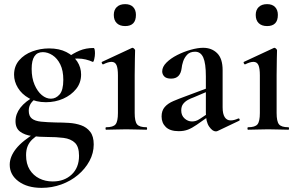

<svg xmlns="http://www.w3.org/2000/svg" viewBox="-20 -627 1441 928"><path d="M181 281Q112 281 69.5 249.5Q27 218 27 169Q27 131 57 92.5Q87 54 158 11L168 23Q151 33 136.5 46.5Q122 60 114 78.5Q106 97 106 123Q106 165 123.5 193Q141 221 170 235.5Q199 250 235 250Q291 250 326.5 216.5Q362 183 362 126Q362 82 342 63Q322 44 287.5 39.5Q253 35 207 35Q170 35 135 30.5Q100 26 77.5 9.5Q55 -7 55 -41Q55 -76 78.5 -106.5Q102 -137 151 -164L161 -157Q139 -142 129 -127Q119 -112 119 -92Q119 -66 134 -54Q149 -42 178.5 -39Q208 -36 251 -35Q282 -35 313.5 -33Q345 -31 372 -21.5Q399 -12 416 10Q433 32 433 71Q433 113 412.5 151Q392 189 357 218.5Q322 248 276.5 264.5Q231 281 181 281ZM202 -133Q154 -133 119.5 -152.5Q85 -172 66.5 -202.5Q48 -233 48 -266Q48 -307 72.5 -335.5Q97 -364 136 -378.5Q175 -393 217 -393Q266 -393 300.5 -375.5Q335 -358 353.5 -329.5Q372 -301 372 -267Q372 -227 348 -197Q324 -167 285.5 -150Q247 -133 202 -133ZM226 -150Q250 -150 268 -170.5Q286 -191 286 -241Q286 -286 271.5 -315.5Q257 -345 234 -360Q211 -375 187 -375Q160 -375 146.5 -355Q133 -335 133 -294Q133 -250 147 -217.5Q161 -185 182 -167.5Q203 -150 226 -150ZM302 -315 303 -347Q335 -370 365 -382.5Q395 -395 432 -395Q436 -395 437.5 -387.5Q439 -380 439 -369Q439 -356 435.5 -341Q432 -326 428 -328Q413 -335 394.5 -339.5Q376 -344 356 -344Q344 -344 332.5 -342.5Q321 -341 309 -337Z M493 0Q490 0 490 -6Q490 -12 493 -12Q527 -12 538.5 -26Q550 -40 550 -81V-263Q550 -297 543 -312.5Q536 -328 519 -328Q511 -328 501 -325Q491 -322 479 -316Q475 -315 472.5 -321Q470 -327 473 -328L617 -395Q619 -396 620 -396Q624 -396 628.5 -391.5Q633 -387 633 -384Q633 -373 632 -344Q631 -315 631 -264V-81Q631 -40 642.5 -26Q654 -12 688 -12Q691 -12 691 -6Q691 0 688 0Q668 0 643 -1Q618 -2 590 -2Q563 -2 537.5 -1Q512 0 493 0ZM585 -501Q559 -501 544.5 -515Q530 -529 530 -555Q530 -579 544.5 -593Q559 -607 585 -607Q610 -607 623.5 -593Q637 -579 637 -555Q637 -501 585 -501Z M1032 6Q1028 8 1023 8Q1007 8 991 -15Q975 -38 975 -82V-258Q975 -321 962.5 -349Q950 -377 923 -377Q898 -377 884.5 -362.5Q871 -348 865 -329.5Q859 -311 858 -298Q855 -273 842.5 -260Q830 -247 807 -247Q784 -247 774 -257.5Q764 -268 764 -282Q764 -304 784.5 -324.5Q805 -345 836.5 -361Q868 -377 902 -386.5Q936 -396 962 -396Q1003 -396 1029.5 -370Q1056 -344 1056 -288V-108Q1056 -77 1066 -61Q1076 -45 1095 -45Q1111 -45 1131 -54Q1136 -56 1138 -50.5Q1140 -45 1135 -43ZM844 7Q802 7 781.5 -13Q761 -33 761 -64Q761 -92 776 -109.5Q791 -127 818 -138.5Q845 -150 878 -162L985 -202L988 -187L915 -156Q903 -152 889 -144.5Q875 -137 865.5 -125Q856 -113 856 -93Q856 -69 872 -54.5Q888 -40 908 -40Q917 -40 926 -42.5Q935 -45 947 -53L1001 -89L1002 -74L931 -24Q908 -8 888.5 -0.5Q869 7 844 7Z M1179 0Q1176 0 1176 -6Q1176 -12 1179 -12Q1213 -12 1224.5 -26Q1236 -40 1236 -81V-263Q1236 -297 1229 -312.5Q1222 -328 1205 -328Q1197 -328 1187 -325Q1177 -322 1165 -316Q1161 -315 1158.5 -321Q1156 -327 1159 -328L1303 -395Q1305 -396 1306 -396Q1310 -396 1314.5 -391.5Q1319 -387 1319 -384Q1319 -373 1318 -344Q1317 -315 1317 -264V-81Q1317 -40 1328.5 -26Q1340 -12 1374 -12Q1377 -12 1377 -6Q1377 0 1374 0Q1354 0 1329 -1Q1304 -2 1276 -2Q1249 -2 1223.5 -1Q1198 0 1179 0ZM1271 -501Q1245 -501 1230.5 -515Q1216 -529 1216 -555Q1216 -579 1230.5 -593Q1245 -607 1271 -607Q1296 -607 1309.5 -593Q1323 -579 1323 -555Q1323 -501 1271 -501Z"/></svg>

Font: Cormorant Garamond Light SemiBold
Style: Regular
Weight: 600
Version: Version 4.001